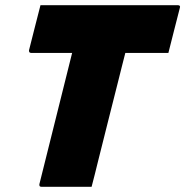

<svg xmlns="http://www.w3.org/2000/svg" viewBox="-20 -720 714 740"><path d="M333 0H140Q134 0 132.5 -3.5Q131 -7 132 -11Q163 -137 195 -263.5Q227 -390 258 -516H100Q95 -516 93 -519.5Q91 -523 92 -527Q103 -571 114 -614Q125 -657 136 -700H665Q677 -700 673 -689Q662 -646 651 -603Q640 -560 629 -516H463Q456 -489 449.5 -463Q443 -437 437 -413Q417 -335 397.5 -256.5Q378 -178 358 -99Q352 -74 345.5 -48.5Q339 -23 333 0Z"/></svg>

Font: Recursive Sn Lnr St Blk
Style: Italic
Weight: 900
Italic angle: -15°
Version: Version 1.079;hotconv 1.0.112;makeotfexe 2.5.65598; ttfautoh